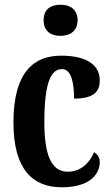

<svg xmlns="http://www.w3.org/2000/svg" viewBox="-20 -784 473 814"><path d="M237 -632C276 -632 309 -652 309 -698C309 -745 276 -764 237 -764C195 -764 165 -745 165 -698C165 -652 195 -632 237 -632ZM242 10C366 10 403 -50 403 -97C403 -117 393 -130 379 -139C360 -93 322 -56 267 -56C197 -56 168 -129 168 -266C168 -440 198 -491 243 -491C282 -491 294 -434 294 -366C384 -366 403 -400 403 -444C403 -503 355 -548 239 -548C126 -548 37 -481 37 -265C37 -64 120 10 242 10Z"/></svg>

Font: Noto Serif Bengali ExtraCondensed
Style: Regular
Weight: 400
Width: 2
Designer: Juan Bruce, Universal Thirst, Indian Type Foundry and the Monotype Design Team.
Foundry: Monotype Imaging Inc.
Version: Version 2.003